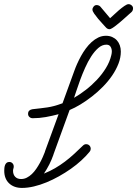

<svg xmlns="http://www.w3.org/2000/svg" viewBox="-20 -900 663 928"><path d="M24.9 -117.2Q34.2 -117.2 40.3 -110.8Q46.4 -104.5 46.4 -95.2Q46.4 -89.8 44.7 -85Q43 -80.1 43 -74.7Q43 -56.6 53.2 -45.7Q63.5 -34.7 82 -34.7Q96.7 -34.7 109.6 -41.3Q122.6 -47.9 134 -58.8Q145.5 -69.8 155 -83.7Q164.6 -97.7 172.6 -112.3Q180.7 -127 186.8 -141.1Q192.9 -155.3 197.3 -166.5V-168L263.2 -348.1Q232.4 -339.8 201.2 -334.2Q169.9 -328.6 137.7 -328.6Q128.9 -328.6 122.3 -334.5Q115.7 -340.3 115.7 -349.6Q115.7 -359.9 121.3 -365.2Q127 -370.6 136.7 -372.1Q160.2 -375 176.8 -376.7Q193.4 -378.4 209 -380.9Q224.6 -383.3 241.5 -387.7Q258.3 -392.1 282.2 -400.9L339.4 -558.1Q344.7 -573.2 353 -591.8Q361.3 -610.4 371.6 -629.2Q381.8 -647.9 394.8 -665.5Q407.7 -683.1 422.9 -696.8Q438 -710.4 455.3 -718.8Q472.7 -727.1 492.2 -727.1Q508.8 -727.1 522.2 -721.2Q535.6 -715.3 544.9 -705.1Q554.2 -694.8 559.1 -680.9Q564 -667 564 -650.9Q564 -621.6 552.5 -592Q541 -562.5 522 -534.7Q502.9 -506.8 477.8 -481.2Q452.6 -455.6 425 -434.1Q397.5 -412.6 369.4 -395.5Q341.3 -378.4 316.4 -368.2L238.3 -153.3V-152.3Q229.5 -127.4 218.3 -105.2Q207 -83 192.4 -61Q220.7 -72.3 245.8 -86.9Q271 -101.6 293.9 -118.9Q316.9 -136.2 338.1 -155.8Q359.4 -175.3 380.9 -196.3Q387.7 -203.1 396 -203.1Q405.8 -203.1 412.1 -196.8Q418.5 -190.4 418.5 -180.7Q418.5 -172.9 413.1 -166.5Q396 -145.5 373 -124.5Q350.1 -103.5 322.8 -84.2Q295.4 -64.9 265.4 -48.1Q235.4 -31.2 204.6 -18.6Q173.8 -5.9 143.6 1.2Q113.3 8.3 85.9 8.3Q66.9 8.3 51.3 2.7Q35.6 -2.9 24.2 -13.7Q12.7 -24.4 6.6 -39.8Q0.5 -55.2 0.5 -74.7Q0.5 -81.1 1.2 -88.4Q2 -95.7 4.4 -102.1Q6.8 -108.4 11.7 -112.8Q16.6 -117.2 24.9 -117.2ZM337.9 -427.2Q365.2 -442.9 394 -465.1Q422.9 -487.3 448 -513.9Q473.1 -540.5 491.9 -571Q510.7 -601.6 518.1 -633.8Q520.5 -643.6 520.5 -651.4Q520.5 -664.1 514.4 -674.1Q508.3 -684.1 494.1 -684.1Q473.6 -684.1 455.3 -668.2Q437 -652.3 420.9 -627.4Q404.8 -602.5 391.4 -572.3Q377.9 -542 367.4 -513.4Q356.9 -484.9 349.4 -461.7Q341.8 -438.5 337.9 -427.2ZM509.8 -758.8Q499.5 -758.8 492.2 -767.1Q487.8 -772.5 476.8 -783.9Q465.8 -795.4 454.8 -808.6Q443.8 -821.8 435.3 -834Q426.8 -846.2 426.8 -853.5Q426.8 -861.3 432.6 -868.4Q438.5 -875.5 446.8 -875.5Q452.1 -875.5 457 -873.5Q461.9 -871.6 465.3 -867.7L512.2 -812Q518.1 -816.9 529.8 -828.1Q541.5 -839.4 554.9 -850.8Q568.4 -862.3 581.1 -871.1Q593.8 -879.9 601.1 -879.9Q609.4 -879.9 616.2 -874Q623 -868.2 623 -859.9Q623 -854.5 621.1 -849.6Q619.1 -844.7 615.2 -841.3Q611.3 -837.9 603 -830.6Q594.7 -823.2 584.5 -814Q574.2 -804.7 562.7 -794.9Q551.3 -785.2 541 -777.1Q530.8 -769 522.2 -763.9Q513.7 -758.8 509.8 -758.8Z"/></svg>

Font: Helvetia Verbundene
Style: Regular
Weight: 400
Designer: Peter Wiegel, original typeface by Carl Albert Fahrenwaldt 1901
Foundry: Peter Wiegel
Version: Version 2.000